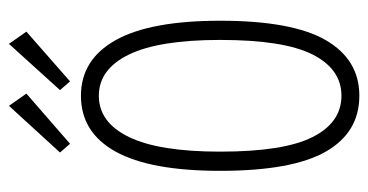

<svg xmlns="http://www.w3.org/2000/svg" viewBox="-222 -610 843 440"><g transform="rotate(-90 200.0 -390.5)"><path d="M200 11Q116 11 72 -66Q28 -143 28 -308Q28 -468 72 -547.5Q116 -627 200 -627Q283 -627 327.5 -547.5Q372 -468 372 -308Q372 -143 327.5 -66Q283 11 200 11ZM200 -30Q261 -30 294.5 -96Q328 -162 328 -308Q328 -448 294.5 -517Q261 -586 200 -586Q139 -586 105.5 -517Q72 -448 72 -308Q72 -162 105.5 -96Q139 -30 200 -30ZM233 -652 213 -675 319 -792 347 -752ZM90 -652 70 -675 177 -792 205 -752Z"/></g></svg>

Font: Inconsolata Condensed Light
Style: Regular
Weight: 300
Width: 3
Monospace: yes
Designer: Raph Levien, Cyreal, Brenton Simpson
Foundry: Raph Levien, Cyreal, Google
Version: Version 3.001; ttfautohint (v1.8.2.53-6de2)